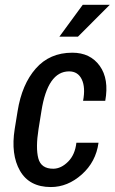

<svg xmlns="http://www.w3.org/2000/svg" viewBox="-20 -753 468 783"><path d="M197.8 -64.9Q229.5 -65.4 257.8 -93.8Q286.1 -122.1 291.5 -170.9H381.8Q371.1 -92.8 313.5 -41.5Q255.9 9.8 187.5 9.8Q99.6 9.8 61.5 -56.6Q23.4 -123 40 -227.1L51.8 -299.8Q69.3 -409.2 126 -473.6Q182.6 -538.1 274.9 -538.1Q348.1 -538.1 386.7 -484.4Q425.3 -430.7 409.2 -341.8H318.8Q329.1 -396.5 313.5 -429.2Q297.9 -461.9 261.7 -461.9Q174.3 -461.9 148.9 -299.8L137.2 -227.1Q125 -150.4 136.2 -107.4Q147.5 -64.5 197.8 -64.9ZM317.4 -733.4H427.7L297.9 -603.5H222.2Z"/></svg>

Font: RobotoCondensed-Italic
Style: Italic
Weight: 400
Designer: Google
Version: Version 1.200311; 2013